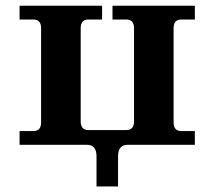

<svg xmlns="http://www.w3.org/2000/svg" viewBox="-20 -509 754 675"><path d="M395 146.5H319.3V40.5Q319.3 0 285.2 0H48.8V-48.3H97.7Q124.5 -48.3 124.5 -79.1V-409.7Q124.5 -440.4 97.7 -440.4H48.8V-488.8H338.9V-440.4H290.5Q263.7 -440.4 263.7 -409.7V-82.5Q263.7 -51.8 290.5 -51.8H424.3Q451.2 -51.8 451.2 -82.5V-409.7Q451.2 -440.4 424.3 -440.4H375.5V-488.8H665V-440.4H617.2Q590.3 -440.4 590.3 -409.7V-79.1Q590.3 -48.3 617.2 -48.3H665V0H429.2Q395 0 395 40.5Z"/></svg>

Font: Munson
Style: Bold
Weight: 700
Designer: Paul James MIller
Foundry: High-Logic / Made with FontCreator
Version: Version 2.10;May 5, 2019;FontCreator 11.5.0.2430 64-bit